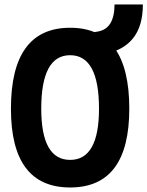

<svg xmlns="http://www.w3.org/2000/svg" viewBox="-20 -827 658 857"><path d="M293 9.8Q28.8 9.8 28.8 -341.8Q28.8 -703.1 293 -703.1Q557.1 -703.1 557.1 -341.8Q557.1 9.8 293 9.8ZM293 -113.3Q421.9 -113.3 421.9 -341.8Q421.9 -580.6 293 -580.6Q164.1 -580.6 164.1 -341.8Q164.1 -113.3 293 -113.3ZM410.6 -580.1 386.2 -681.2 415.5 -686Q454.1 -692.4 472.7 -723.1Q491.2 -753.9 491.2 -807.1H617.7Q617.7 -710.4 573.2 -655.3Q528.8 -600.1 439.9 -585Z"/></svg>

Font: Cascadia Mono PL
Style: Regular
Weight: 400
Monospace: yes
Designer: Aaron Bell
Foundry: Saja Typeworks
Version: Version 2102.003